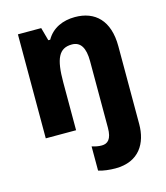

<svg xmlns="http://www.w3.org/2000/svg" viewBox="-118 -700 845 979"><g transform="rotate(-15 305.0 -210.5)"><path d="M370 189C496 189 545 102 545 2V-409C545 -545 475 -610 369 -610C306 -610 249 -586 218 -531H208L189 -600H66V-51H226V-304C226 -428 249 -479 318 -479C364 -479 386 -443 386 -373V-21C386 39 364 58 333 58C315 58 300 55 281 49V177C305 185 341 189 370 189Z"/></g></svg>

Font: Noto Sans Tamil UI SemiCondensed ExtraBold
Style: Regular
Weight: 800
Width: 4
Designer: Jelle Bosma - Monotype Design Team
Foundry: Monotype Imaging Inc.
Version: Version 2.004